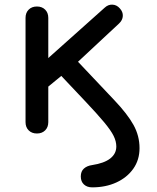

<svg xmlns="http://www.w3.org/2000/svg" viewBox="-20 -575 676 827"><path d="M377 232Q355 232 341.5 219.5Q328 207 328 185Q328 163 341.5 151Q355 139 377 136Q429 128 455 107.5Q481 87 481 56Q481 34 469.5 10.5Q458 -13 428.5 -48.5Q399 -84 346 -140L244 -248L188 -202V-49Q188 -27 174.5 -13.5Q161 0 139 0Q117 0 103.5 -13.5Q90 -27 90 -49V-498Q90 -520 103.5 -533.5Q117 -547 139 -547Q161 -547 174.5 -533.5Q188 -520 188 -498V-325L431 -542Q446 -556 464.5 -555Q483 -554 496 -539Q510 -524 509 -506Q508 -488 493 -474L316 -309L472 -144Q529 -84 555 -37Q581 10 581 63Q581 114 554 152Q527 190 481 211Q435 232 377 232Z"/></svg>

Font: Comfortaa
Style: Bold
Weight: 700
Designer: Johan Aakerlund
Foundry: Johan Aakerlund
Version: Version 3.104; ttfautohint (v1.8.1.43-b0c9)